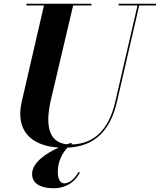

<svg xmlns="http://www.w3.org/2000/svg" viewBox="-20 -770 849 1020"><path d="M404.5 147 397 143.5C385 166.5 356 204 321.5 204C300 204 287 181.5 287 142C287 87 312.5 41.5 338.5 14.5C485.5 8 567 -79 601.5 -230L719.5 -741H809V-750H610.5V-741H710.5L592.5 -230C558.5 -80.5 479 -4.5 358.5 -2.5C359.5 -3.5 361 -4 362 -4.5L358.5 -11C351 -8.5 343.5 -6 335.5 -3.5C229 -14 223 -121.5 250.5 -240L368.5 -741H465.5V-750H120.5V-741H213.5L95.5 -230C60 -75.5 146 5 292 14C222 45.5 150.5 94.5 150.5 154.5C150.5 209.5 203 230 264.5 230C350.5 230 389.5 175 404.5 147Z"/></svg>

Font: Bodoni* 24pt
Style: Bold Italic
Weight: 700
Italic angle: -13°
Version: Version 2.3